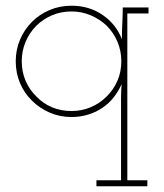

<svg xmlns="http://www.w3.org/2000/svg" viewBox="-20 -401 574 671"><path d="M495 250V229H425V-354H499V-375H409Q409 -348 407.5 -319.5Q406 -291 406 -264Q386 -316 339 -348.5Q292 -381 230 -381Q189 -381 153.5 -366Q118 -351 92 -325Q65 -298 50 -262.5Q35 -227 35 -187Q35 -146 50 -110.5Q65 -75 92 -49Q118 -23 153.5 -7.5Q189 8 230 8Q260 8 288 -0.5Q316 -9 339 -25Q361 -40 377.5 -61Q394 -82 405 -107Q404 -93 403.5 -81Q403 -69 403 -56V229H317V250ZM230 -361Q265 -361 297 -347.5Q329 -334 353 -311Q377 -287 390.5 -255Q404 -223 404 -187Q404 -150 390.5 -119Q377 -88 353 -64Q329 -40 297.5 -26.5Q266 -13 230 -13Q193 -13 162 -26Q131 -39 108 -63Q83 -87 69.5 -118.5Q56 -150 56 -187Q56 -223 69.5 -255Q83 -287 107 -311Q130 -334 161.5 -347.5Q193 -361 230 -361Z"/></svg>

Font: Josefin Slab Thin ExtraLight
Style: Regular
Weight: 250
Version: Version 2.000